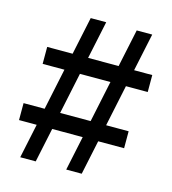

<svg xmlns="http://www.w3.org/2000/svg" viewBox="-95 -687 687 766"><g transform="rotate(15 248.5 -304.5)"><path d="M342 -142H449V-212H356L392 -383H482V-453H407L440 -609H376L343 -453H217L250 -609H186L153 -453H48V-383H138L102 -212H15V-142H88L58 0H122L152 -142H278L248 0H312L342 -142ZM202 -383H328L292 -212H166L202 -383Z"/></g></svg>

Font: Tajawal Medium
Style: Regular
Weight: 500
Designer: Boutros Fonts
Foundry: Created by Boutros International 2017
Version: Version 1.700